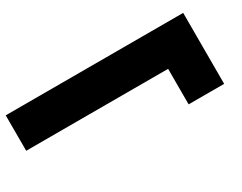

<svg xmlns="http://www.w3.org/2000/svg" viewBox="-56 -868 1182 937"><g transform="rotate(-30 535.5 -400.0)"><path d="M799.8 -199.7V-399.9H0V-599.6H1000V-199.7Z"/></g></svg>

Font: Minecraft five bold
Style: Regular
Weight: 400
Designer: AngelloENF2
Foundry: https://fontstruct.com
Version: Version 1.0